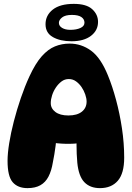

<svg xmlns="http://www.w3.org/2000/svg" viewBox="-20 -964 680 991"><path d="M122 7Q72 7 45.5 -23.5Q19 -54 19 -134Q19 -172 27.5 -225Q36 -278 51.5 -338Q67 -398 87.5 -458Q108 -518 132 -570Q163 -637 195.5 -673.5Q228 -710 263.5 -724.5Q299 -739 339 -739Q400 -739 450 -702.5Q500 -666 537 -575Q560 -519 579 -448.5Q598 -378 609.5 -301.5Q621 -225 621 -150Q621 -69 588 -31Q555 7 496 7Q445 7 415.5 -23.5Q386 -54 379 -124Q375 -169 375 -217Q375 -265 379 -309L431 -234Q403 -225 361.5 -222.5Q320 -220 275.5 -224.5Q231 -229 192 -241L272 -307Q273 -258 267 -211.5Q261 -165 253 -127Q246 -83 230.5 -53Q215 -23 188.5 -8Q162 7 122 7ZM333 -368Q378 -368 402.5 -387.5Q427 -407 427 -440Q427 -456 420 -476.5Q413 -497 401 -514.5Q389 -532 372.5 -544Q356 -556 335 -556Q314 -556 297.5 -543.5Q281 -531 268.5 -512.5Q256 -494 249 -472.5Q242 -451 242 -432Q242 -404 266 -386Q290 -368 333 -368ZM349 -751Q291 -751 253 -772.5Q215 -794 215 -839Q215 -885 252.5 -914.5Q290 -944 361 -944Q426 -944 456 -916.5Q486 -889 486 -851Q486 -807 449.5 -779Q413 -751 349 -751ZM343 -810Q374 -810 395 -819.5Q416 -829 416 -847Q416 -865 400 -876Q384 -887 351 -887Q317 -887 300.5 -874Q284 -861 284 -846Q284 -830 300.5 -820Q317 -810 343 -810Z"/></svg>

Font: DynaPuff SemiBold
Style: Regular
Weight: 600
Designer: Toshi Omagari, Jennifer Daniel
Foundry: Google Fonts
Version: Version 2.000